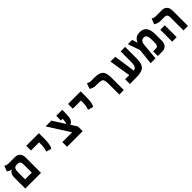

<svg xmlns="http://www.w3.org/2000/svg" viewBox="442 -2208 3804 3804"><g transform="rotate(-45 2344.0 -306.0)"><path d="M56.6 0V-324.7Q58.6 -375.5 79.1 -407.5Q99.6 -439.5 130.9 -450.2V-455.1Q109.4 -458 82.3 -471.4Q55.2 -484.9 38.1 -497.1L82 -611.8Q93.3 -605 119.4 -595.5Q145.5 -585.9 172.4 -585.9H353Q419.9 -585.9 458.5 -544.2Q497.1 -502.4 497.1 -428.2V0ZM261.7 -454.1Q232.9 -454.1 216.8 -440.2Q200.7 -426.3 193.4 -404.8Q186 -383.3 184.3 -359.4Q182.6 -335.4 182.6 -315.4V-131.8H371.1V-368.2Q371.1 -454.1 298.3 -454.1Z M980 -192.4 866.2 -224.6Q885.3 -266.6 891.4 -312Q897.5 -357.4 897.5 -414.1V-453.6H668.9V-585.9H1022.5V-414.1Q1022.5 -357.4 1014.2 -296.6Q1005.9 -235.8 980 -192.4Z M1226.6 0V-131.8H1500.5L1212.4 -585.9H1374L1535.6 -332.5Q1544.4 -347.2 1548.8 -369.9Q1553.2 -392.6 1555.2 -424.3Q1556.2 -438.5 1556.6 -454.1H1509.3V-585.9H1678.2Q1678.2 -560.1 1677.5 -528.8Q1676.8 -497.6 1675.5 -468.3Q1674.3 -439 1672.9 -418.5Q1668.9 -350.1 1644.5 -313.7Q1620.1 -277.3 1581.5 -261.2L1664.1 -131.8V0Z M2151.9 -192.4 2038.1 -224.6Q2057.1 -266.6 2063.2 -312Q2069.3 -357.4 2069.3 -414.1V-453.6H1840.8V-585.9H2194.3V-414.1Q2194.3 -357.4 2186 -296.6Q2177.7 -235.8 2151.9 -192.4Z M2816.9 -345.2V0H2690.9V-285.2Q2690.9 -356 2681.6 -392.3Q2672.4 -428.7 2642.8 -441.4Q2613.3 -454.1 2552.2 -454.1H2487.3Q2445.8 -454.1 2411.4 -466.8Q2377 -479.5 2352.5 -497.1L2396.5 -611.8Q2407.7 -605 2433.8 -595.5Q2460 -585.9 2486.8 -585.9H2570.3Q2666 -585.9 2719.7 -563.5Q2773.4 -541 2795.2 -488.5Q2816.9 -436 2816.9 -345.2Z M2986.8 0V-131.8H3102.5L3029.3 -585.9H3163.1L3228.5 -133.8Q3257.3 -136.7 3276.4 -151.1Q3295.4 -165.5 3304.7 -200Q3314 -234.4 3314 -297.9V-585.9H3439.9V-269Q3439.9 -165 3414.6 -106.4Q3389.2 -47.9 3327.6 -23.9Q3266.1 0 3157.7 0Z M3567.9 0 3604.5 -333.5 3516.6 -585.9H3634.8L3670.9 -477.1H3676.3Q3686.5 -501 3705.3 -526.9Q3724.1 -552.7 3758.8 -570.8Q3793.5 -588.9 3850.6 -588.9Q3911.1 -588.9 3953.6 -563.5Q3996.1 -538.1 4018.6 -480.5Q4041 -422.9 4041 -325.7V-160.6Q4041 -85.4 4002.7 -42.7Q3964.4 0 3897 0H3771V-131.8H3844.2Q3914.6 -131.8 3914.6 -217.8V-313.5Q3914.6 -386.2 3895.8 -421.6Q3877 -457 3835 -457Q3790 -457 3766.1 -431.4Q3742.2 -405.8 3736.8 -347.7L3705.1 0Z M4487.8 0V-368.2Q4487.8 -454.1 4415 -454.1H4298.8Q4257.3 -454.1 4222.9 -466.8Q4188.5 -479.5 4164.1 -497.1L4208 -611.8Q4219.2 -605 4245.4 -595.5Q4271.5 -585.9 4298.3 -585.9H4469.7Q4536.6 -585.9 4575.2 -544.2Q4613.8 -502.4 4613.8 -428.2V0ZM4172.9 0V-333.5H4298.8V0Z"/></g></svg>

Font: CaskaydiaMono NF
Style: Bold
Weight: 700
Designer: Aaron Bell
Foundry: Saja Typeworks
Version: Version 2111.001; ttfautohint (v1.8.4);Nerd Fonts 3.1.1